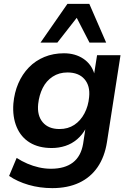

<svg xmlns="http://www.w3.org/2000/svg" viewBox="-20 -781 678 991"><path d="M250 190Q185 190 127 173Q69 156 27 127L66 34Q92 51 121 63.5Q150 76 181 83Q212 90 243 90Q314 90 356 58Q398 26 409 -39L421 -118H423Q405 -85 378 -62Q351 -39 317.5 -28Q284 -17 247 -17Q180 -17 134 -45Q88 -73 66 -125.5Q44 -178 49 -246Q54 -303 74.5 -350.5Q95 -398 129 -433Q163 -468 209 -487Q255 -506 310 -506Q368 -506 410 -478Q452 -450 467 -400L466 -401L481 -496H602L532 -47Q520 29 483.5 82Q447 135 388 162.5Q329 190 250 190ZM287 -115Q331 -115 363.5 -136.5Q396 -158 416 -196Q436 -234 440 -280Q446 -338 416 -372.5Q386 -407 328 -407Q285 -407 252 -385.5Q219 -364 200.5 -327Q182 -290 177 -244Q171 -185 200.5 -150Q230 -115 287 -115ZM189 -561 328 -761H441L528 -561H442L376 -689L276 -561Z"/></svg>

Font: Nunito Sans 9pt
Style: Bold Italic
Weight: 700
Italic angle: -9°
Version: Version 3.101;gftools[0.9.27]